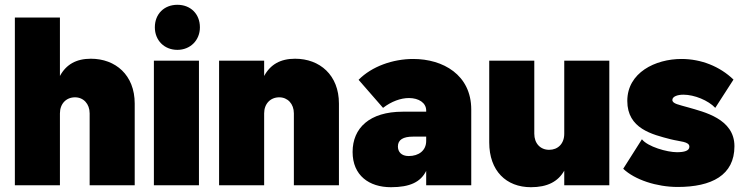

<svg xmlns="http://www.w3.org/2000/svg" viewBox="-20 -773 3106 801"><path d="M359 -528C298 -528 256 -504 230 -456V-700H42V0H230V-300C230 -340 256 -367 293 -367C328 -367 354 -340 354 -300V0H542V-341C542 -460 462 -528 359 -528Z M720 -565C774 -565 814 -605 814 -659C814 -715 775 -753 720 -753C665 -753 626 -715 626 -659C626 -605 665 -565 720 -565ZM622 0H810V-520H622Z M1211 -528C1150 -528 1108 -504 1082 -456V-520H894V0H1082V-300C1082 -340 1108 -367 1145 -367C1180 -367 1206 -340 1206 -300V0H1394V-341C1394 -460 1314 -528 1211 -528Z M1704 -527C1619 -527 1531 -496 1476 -440L1578 -323C1613 -350 1652 -364 1686 -364C1727 -364 1758 -344 1758 -312V-307H1660C1522 -307 1451 -239 1451 -139C1451 -41 1520 8 1611 8C1691 8 1735 -14 1758 -60V0H1946V-316C1946 -461 1828 -527 1704 -527ZM1685 -122C1654 -122 1640 -140 1640 -162C1640 -190 1662 -203 1703 -203H1758V-185C1758 -145 1727 -122 1685 -122Z M2334 -520V-215C2334 -174 2308 -148 2271 -148C2234 -148 2209 -175 2209 -215V-520H2021V-179C2021 -60 2092 8 2195 8C2263 8 2308 -15 2334 -61V0H2522V-520Z M2807 7C2949 7 3044 -42 3044 -163C3044 -278 2916 -306 2851 -325C2813 -336 2785 -340 2785 -356C2785 -371 2808 -378 2831 -378C2877 -378 2935 -354 2964 -323L3040 -441C2983 -496 2905 -527 2823 -527C2714 -527 2597 -470 2597 -352C2597 -236 2701 -212 2778 -192C2817 -182 2856 -183 2856 -161C2856 -144 2835 -138 2804 -138C2763 -138 2682 -161 2658 -192L2580 -69C2628 -23 2720 7 2807 7Z"/></svg>

Font: Arthouse Owned Black
Style: Regular
Weight: 900
Designer: Jeremy Tribby
Foundry: Tribby Type
Version: Version 1.000;PS 001.000;hotconv 1.0.88;makeotf.lib2.5.64775